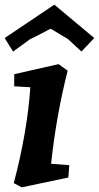

<svg xmlns="http://www.w3.org/2000/svg" viewBox="-25 -785 424 823"><path d="M226 -510 265 -482Q216 -289 194 -83L272 -77L268 -24L68 18L34 0Q92 -219 105 -411L36 -415V-467ZM208 -765 379 -622 324 -564 267 -617 192 -662Q124 -626 104 -617L31 -564L-5 -622Z"/></svg>

Font: Andada
Style: Bold Italic
Weight: 700
Italic angle: -8.29999°
Designer: Carolina Giovagnoli
Foundry: Carolina Giovagnoli
Version: Version 1.003